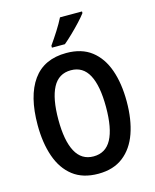

<svg xmlns="http://www.w3.org/2000/svg" viewBox="-136 -1028 912 1129"><g transform="rotate(-15 320.0 -463.5)"><path d="M591 -358Q591 -248 562 -165.5Q533 -83 473 -36.5Q413 10 321 10Q227 10 167 -36.5Q107 -83 78 -166.5Q49 -250 49 -359Q49 -535 117 -630Q185 -725 321 -725Q414 -725 473.5 -679Q533 -633 562 -550.5Q591 -468 591 -358ZM175 -358Q175 -230 211 -163Q247 -96 320 -96Q394 -96 429.5 -162Q465 -228 465 -358Q465 -487 429.5 -553.5Q394 -620 321 -620Q246 -620 210.5 -553Q175 -486 175 -358ZM474 -927Q460 -908 434 -880Q408 -852 379 -824Q350 -796 327 -777H248V-789Q274 -826 298.5 -864.5Q323 -903 340 -937H474Z"/></g></svg>

Font: Noto Sans Myanmar UI Condensed SemiBold
Style: Regular
Weight: 600
Width: 3
Designer: Monotype Design Team
Foundry: Monotype Imaging Inc.
Version: Version 2.103; ttfautohint (v1.8.4.7-5d5b)